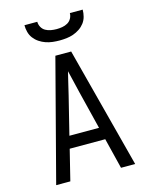

<svg xmlns="http://www.w3.org/2000/svg" viewBox="-138 -1041 876 1127"><g transform="rotate(-15 300.0 -477.5)"><path d="M60 0 188 -490 252 -735H348L412 -490L540 0H454L408 -186H192L146 0ZM390 -260 333 -490Q325 -525 316.5 -559.5Q308 -594 300 -628Q292 -594 283.5 -559.5Q275 -525 267 -490L210 -260ZM300 -815Q279 -815 257.5 -817.5Q236 -820 216 -827Q196 -834 178 -846Q160 -858 147 -875Q134 -892 128.5 -913Q123 -934 123 -955H201Q201 -938 209.5 -922.5Q218 -907 233 -898.5Q248 -890 265.5 -887Q283 -884 300 -884Q317 -884 334.5 -887Q352 -890 367 -898.5Q382 -907 390.5 -922.5Q399 -938 399 -955H477Q477 -934 471.5 -913Q466 -892 453 -875Q440 -858 422 -846Q404 -834 384 -827Q364 -820 342.5 -817.5Q321 -815 300 -815Z"/></g></svg>

Font: Nova Nerd Font
Style: Regular
Weight: 400
Designer: Belleve Invis
Foundry: Belleve Invis
Version: Version 24.1.4; ttfautohint (v1.8.4);Nerd Fonts 3.1.1